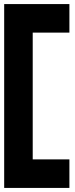

<svg xmlns="http://www.w3.org/2000/svg" viewBox="-32 -748 366 942"><path d="M238.5 -728H308.5V-588H238.5H128.5V34H238.5H308.5V174H238.5H58.5H-11.5V104V-658V-728H58.5Z"/></svg>

Font: Nordica Plus
Style: NordicaClassicRgExt
Weight: 500
Version: Version 1.01